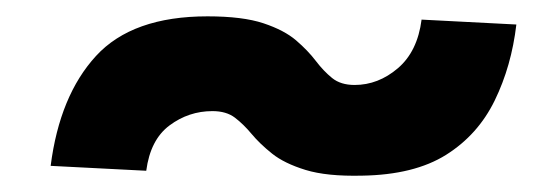

<svg xmlns="http://www.w3.org/2000/svg" viewBox="-20 -393 686 235"><path d="M423 -178Q380 -177 354 -185Q328 -193 313 -205Q298 -217 288 -229Q278 -241 267.5 -249Q257 -257 240 -257Q211 -257 187.5 -239.5Q164 -222 159 -184L42 -190Q53 -276 97.5 -324.5Q142 -373 234 -373Q277 -373 302.5 -364.5Q328 -356 342.5 -343.5Q357 -331 366.5 -318.5Q376 -306 386.5 -297.5Q397 -289 414 -289Q443 -289 467 -309.5Q491 -330 496 -369L612 -363Q606 -312 585.5 -270Q565 -228 526 -203.5Q487 -179 423 -178Z"/></svg>

Font: Kulim Park
Style: Bold Italic
Weight: 700
Italic angle: -8°
Designer: Noponies / Dale Sattler
Foundry: Noponies
Version: Version 1.000; ttfautohint (v1.8.3)